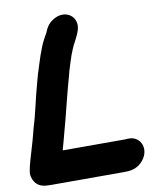

<svg xmlns="http://www.w3.org/2000/svg" viewBox="-120 -876 972 1188"><g transform="rotate(-10 365.5 -282.5)"><path d="M604.5 32.5H210.7C215.8 16.1 221.2 -4.5 225.5 -20.4C250 -110.7 275.6 -206.3 298.5 -300.9C308.4 -341.6 322.4 -387.6 332.6 -426.7C332.7 -427.2 333 -428.3 333.1 -429C337 -448.2 346.4 -472.7 354.1 -499.6C361.5 -524.9 371.2 -550.1 381.7 -575.7C393.8 -606.9 417 -638.2 431.7 -683.4C458.7 -768 373.1 -829.1 290.9 -773.6C262.9 -754.7 248 -729.6 238.9 -704.3C232.6 -693.9 226.3 -681.6 217.4 -665.3C199.5 -632.7 190.5 -602.7 178 -570.6C165.9 -537.4 158.1 -506.5 148.7 -479.6C138.1 -449.5 135.8 -432.8 127.6 -405.5C101.8 -315.6 84.6 -220.2 58 -136.4C57.8 -135.8 57.5 -134.8 57.3 -134.1L48.1 -98.1C34.8 -45.9 17.8 6.2 2.9 58.9C2.7 59.6 2.3 61 2.1 62L1 67.5C-2.1 77 -5.4 89.8 -7.9 102L-11.9 122C-17.1 148.5 -10.3 172.4 2.8 192.1C25.7 226.3 60.9 230.5 100 230.5H565C596.7 230.5 636.2 227.3 670.3 194.7C743.2 124.9 704.4 27.1 622.3 31.5H615.7C612.1 31.5 608.8 32.5 604.5 32.5Z"/></g></svg>

Font: Smoothie
Style: ExBdIt
Weight: 800
Foundry: Cannot Into Space Fonts
Version: Version 0.8